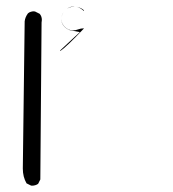

<svg xmlns="http://www.w3.org/2000/svg" viewBox="-20 -427 540 600"><path d="M212.4 -406.2Q211.4 -406.7 210.4 -406.7Q198.7 -406.7 189 -399.4Q197.3 -404.8 208.5 -406.2Q210.4 -406.2 212.4 -406.2ZM242.2 -395Q233.9 -402.8 219.2 -405.8Q230.5 -403.3 242.2 -392.6ZM168.5 -267.6Q188 -280.8 242.2 -337.9L241.7 -338.4Q232.9 -338.4 224.4 -335.2Q215.8 -332 208.5 -332Q193.4 -332 182.6 -342.8Q171.9 -353.5 171.9 -366.7Q171.9 -378.4 178.2 -388.2Q171.9 -379.4 171.9 -366.2Q171.9 -349.1 188.5 -337.4Q195.8 -332.5 203.6 -331.5L229.5 -326.7L168 -269.5ZM79.1 153.3Q90.8 153.3 99.1 147.5L106 133.8L109.9 -356.4Q110.8 -361.3 110.8 -364.7Q110.8 -376 104 -383.8L89.4 -391.1Q87.9 -391.6 84.5 -391.6Q81.1 -391.6 76.2 -390.1Q71.3 -388.7 67.4 -385.3Q58.6 -373.5 57.1 -360.4L51.3 99.6Q51.3 126 63 146L76.7 152.8Q78.1 153.3 79.1 153.3Z"/></svg>

Font: NaikaiFont
Style: ExtraLight
Weight: 200
Version: Version 1.89